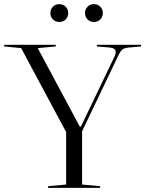

<svg xmlns="http://www.w3.org/2000/svg" viewBox="-46 -906 700 926"><path d="M482 -677 421 -682V-690H634V-682L578 -677Q554 -675 544.5 -667.5Q535 -660 524 -637L350 -273V-16L437 -8V0H186V-8L273 -16V-269L56 -674L-26 -682V-690H223V-682L136 -674L339 -295H344L508 -637Q512 -646 512 -656Q512 -674 482 -677ZM209 -812.5Q197 -825 197 -843Q197 -861 209 -873.5Q221 -886 240 -886Q259 -886 271 -873.5Q283 -861 283 -843Q283 -825 271 -812.5Q259 -800 240 -800Q221 -800 209 -812.5ZM376 -812.5Q364 -825 364 -843Q364 -861 376 -873.5Q388 -886 407 -886Q426 -886 438 -873.5Q450 -861 450 -843Q450 -825 438 -812.5Q426 -800 407 -800Q388 -800 376 -812.5Z"/></svg>

Font: Libre Caslon Display
Style: Regular
Weight: 400
Designer: Pablo Impallari, Rodrigo Fuenzalida
Foundry: Pablo Impallari, Rodrigo Fuenzalida
Version: Version 1.002